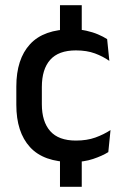

<svg xmlns="http://www.w3.org/2000/svg" viewBox="-20 -614 476 741"><path d="M295.5 -463H211.5V-594H295.5ZM295.5 107H211.5V-39H295.5ZM257.5 11.5Q148.5 11.5 95.8 -46.2Q43 -104 43 -209.5V-280Q43 -386 96 -443.5Q149 -501 257.5 -501Q287.5 -501 312.8 -495.5Q338 -490 358.5 -481.2Q379 -472.5 393.5 -463L402 -379Q378 -396 346.5 -407.8Q315 -419.5 273 -419.5Q206 -419.5 173.8 -383.2Q141.5 -347 141.5 -278V-212Q141.5 -144.5 173.8 -108Q206 -71.5 273 -71.5Q315.5 -71.5 348 -83.2Q380.5 -95 406.5 -112L398 -27Q375 -12.5 339.2 -0.5Q303.5 11.5 257.5 11.5Z"/></svg>

Font: Anek Tamil Medium Medium
Style: Regular
Weight: 500
Version: Version 1.003